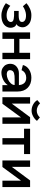

<svg xmlns="http://www.w3.org/2000/svg" viewBox="1038 -1608 584 2700"><g transform="rotate(90 1330.0 -258.0)"><path d="M195.8 14.2Q151.9 14.2 105 -3.9Q58.1 -22 24.9 -48.8L62 -110.8Q84.5 -88.9 115.2 -75.4Q146 -62 175.5 -59.6Q205.1 -57.1 231.2 -62Q257.3 -66.9 273.2 -81.8Q289.1 -96.7 289.1 -118.2Q289.1 -134.8 278.6 -145Q268.1 -155.3 243.4 -159.2Q218.8 -163.1 203.4 -163.8Q188 -164.6 152.8 -164.1Q140.1 -164.1 133.8 -164.1V-229Q142.1 -229 157 -228.8Q171.9 -228.5 181.4 -228.5Q190.9 -228.5 204.6 -228.8Q218.3 -229 227.1 -230.2Q235.8 -231.4 246.6 -233.4Q257.3 -235.4 264.2 -238.8Q271 -242.2 277.1 -247.3Q283.2 -252.4 286.1 -259.5Q289.1 -266.6 289.1 -275.9Q289.1 -294.9 275.6 -308.6Q262.2 -322.3 239.3 -327.6Q216.3 -333 188.5 -331.8Q160.6 -330.6 128.4 -319.1Q96.2 -307.6 67.9 -288.1L24.9 -337.9Q57.1 -367.7 102.1 -387.5Q147 -407.2 192.9 -407.2Q256.3 -407.2 294.9 -387.5Q333.5 -367.7 354 -327.1Q371.1 -291 358.6 -249.8Q346.2 -208.5 317.9 -198.2Q346.2 -189 359.6 -162.8Q373 -136.7 370.6 -107.2Q368.2 -77.6 353 -54.2Q309.6 14.2 195.8 14.2Z M722.2 -389.2H812V0H722.2V-164.1H526.4V0H436V-389.2H526.4V-238.8H722.2Z M1074.2 -407.2Q1163.1 -407.2 1215.1 -355.2Q1267.1 -303.2 1267.1 -211.9V0H1177.2V-75.2Q1148.9 -33.7 1099.4 -9.8Q1049.8 14.2 1001 14.2Q961.4 13.7 932.1 -5.9Q902.8 -25.4 889.9 -52.2Q877 -79.1 877 -107.9Q877 -165.5 916.5 -198.7Q956.1 -231.9 1011.2 -231.9H1177.2Q1176.3 -248.5 1171.4 -264.4Q1166.5 -280.3 1155.8 -297.4Q1145 -314.5 1124.3 -324.7Q1103.5 -335 1075.2 -335Q1057.6 -335 1042.2 -331.3Q1026.9 -327.6 1016.1 -321.8Q1005.4 -315.9 996.6 -309.1Q987.8 -302.2 982.7 -295.2Q977.5 -288.1 973.9 -282.2Q970.2 -276.4 968.8 -272.5L967.3 -269L894 -288.1Q908.2 -342.8 957.8 -375Q1007.3 -407.2 1074.2 -407.2ZM1024.9 -61Q1059.6 -61.5 1094.5 -77.1Q1129.4 -92.8 1152.3 -118.7Q1175.3 -144.5 1175.3 -171.9H1095.2Q1064.9 -171.9 1046.1 -170.2Q1027.3 -168.5 1008.8 -163.1Q990.2 -157.7 980.2 -145.8Q970.2 -133.8 967.3 -115.2Q963.9 -92.8 977.1 -77.6Q990.2 -62.5 1024.9 -61Z M1535.6 -410.2Q1488.3 -410.2 1447.3 -433.3Q1406.2 -456.5 1387.7 -491.2L1433.1 -529.8Q1452.6 -507.8 1480 -495.4Q1507.3 -482.9 1535.6 -482.9Q1589.4 -482.9 1631.8 -526.9L1679.7 -485.8Q1654.8 -452.1 1615 -431.2Q1575.2 -410.2 1535.6 -410.2ZM1627.9 -389.2H1720.7V0H1630.9V-261.2L1439 0H1346.7V-389.2H1437V-131.8Z M2146.5 -389.2V-304.2H2012.7V0H1922.9V-304.2H1790.5V-389.2Z M2517.6 -389.2H2610.4V0H2520.5V-261.2L2328.6 0H2236.3V-389.2H2326.7V-131.8Z"/></g></svg>

Font: Neutral Grotesk
Style: Regular
Weight: 400
Designer: Nawras Khrais
Foundry: Nawras Khrais
Version: Version 1.000;PS 001.000;hotconv 1.0.88;makeotf.lib2.5.64775